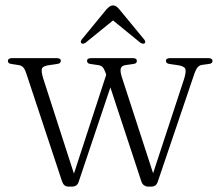

<svg xmlns="http://www.w3.org/2000/svg" viewBox="-20 -678 812 707"><path d="M247 9H231.5Q223.5 9 217.8 4.5Q212 0 208.5 -10L77.5 -405.5Q71.5 -424 65 -430.5Q58.5 -437 47.5 -438.5L25 -442Q15.5 -443 12.2 -446Q9 -449 9 -453.5Q9 -458.5 13 -461.2Q17 -464 24 -464H188.5Q195.5 -464 199.8 -461.5Q204 -459 204 -454Q204 -449.5 200.5 -446.2Q197 -443 187.5 -442L163.5 -438.5Q139 -435.5 134.8 -426.2Q130.5 -417 139.5 -388L255.5 -28.5L247 -22.5L375 -414.5L399 -393.5L269.5 -8Q266.5 1 260.5 5Q254.5 9 247 9ZM539 9H523.5Q517 9 510.2 4.2Q503.5 -0.5 500.5 -10L368 -412Q362.5 -426.5 357 -431.8Q351.5 -437 340 -438.5L316 -442Q307 -443 303.8 -446Q300.5 -449 300.5 -454Q300.5 -464 316 -464H469Q484 -464 484 -453.5Q484 -449 480.8 -446Q477.5 -443 468 -442L443.5 -438.5Q428.5 -436.5 425 -426.8Q421.5 -417 428.5 -394.5L548 -27L537 -19.5L657.5 -386Q666.5 -414.5 662.2 -424.8Q658 -435 631.5 -438.5L607 -442Q598 -443 594.5 -446Q591 -449 591 -454Q591 -459 595 -461.5Q599 -464 606.5 -464H747.5Q754.5 -464 758.5 -461.2Q762.5 -458.5 762.5 -453.5Q762.5 -449 759.2 -446Q756 -443 746 -442L723.5 -439Q714 -437.5 707.2 -429.5Q700.5 -421.5 693 -398.5L561 -9Q557.5 1 551.8 5Q546 9 539 9ZM402 -607.5H390.5L496.5 -521Q501.5 -518 505.5 -517.2Q509.5 -516.5 512.5 -518.5Q515 -520.5 515 -524.2Q515 -528 511 -532.5L419.5 -643.5Q413.5 -650.5 408.5 -654.2Q403.5 -658 396.5 -658Q389.5 -658 384 -654.2Q378.5 -650.5 372 -643.5L281 -532.5Q277.5 -528 277.5 -524.2Q277.5 -520.5 280 -518.5Q283.5 -516.5 287.2 -517.2Q291 -518 295.5 -521Z"/></svg>

Font: Fraunces ExtraLight
Style: Regular
Weight: 250
Version: Version 1.000;[b76b70a41]